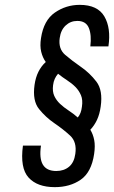

<svg xmlns="http://www.w3.org/2000/svg" viewBox="-20 -760 469 790"><path d="M394.3 -321.3Q404 -388.4 376.6 -424.1Q349.1 -459.9 313.4 -484.5Q277.7 -509.1 248.5 -534Q219.3 -558.9 225.7 -603.6Q230.1 -636.4 250.1 -655.1Q270.1 -673.9 298.1 -673.9Q333.9 -673.9 345.6 -644.8Q357.3 -615.7 351.7 -569H426.1Q437.3 -644.7 409.4 -692.4Q381.6 -740 307.9 -740Q251.6 -740 205.6 -708.1Q159.7 -676.3 148.7 -603.1Q143.7 -571.1 149.5 -547.1Q155.3 -523.1 168.3 -504.9Q150 -488.3 138.2 -464.9Q126.4 -441.4 122.1 -410.4Q113.1 -345.3 140.6 -311.4Q168 -277.4 203.8 -253Q239.6 -228.6 268.3 -202.3Q297 -176 289.9 -126.9Q285 -91.1 263.9 -73.8Q242.9 -56.4 211.6 -56.4Q172 -56.4 156.4 -82.6Q140.9 -108.7 148.6 -161H74.4Q61.9 -68.7 97.6 -29.4Q133.3 10 205.4 10Q267.9 10 312.1 -20.6Q356.3 -51.3 367.3 -126.4Q372.3 -159.9 367.6 -183.9Q362.9 -207.9 351.6 -226.1Q368.1 -243.4 379.1 -266.7Q390 -290 394.3 -321.3ZM317.1 -321Q315.4 -306.6 311.3 -295.9Q307.1 -285.1 300 -276.6Q282 -292.4 262.3 -305.3Q242.6 -318.1 227.1 -332.7Q211.6 -347.3 203.3 -365.5Q195 -383.7 198.4 -409.6Q200.1 -424 205.5 -435.8Q210.9 -447.6 218.9 -456.6Q236.9 -442.1 256.2 -429.6Q275.6 -417.1 290.4 -402.2Q305.1 -387.3 313.2 -368Q321.3 -348.7 317.1 -321Z"/></svg>

Font: Secuela ExtLt
Style: Italic
Weight: 200
Italic angle: -8°
Designer: Fernando Haro
Foundry: deFharo
Version: Version 1.704